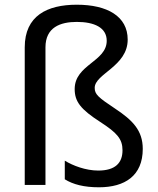

<svg xmlns="http://www.w3.org/2000/svg" viewBox="-20 -785 671 815"><path d="M522 -617C522 -716 435 -765 306 -765C180 -765 85 -718 85 -584V0H173V-584C173 -669 236 -692 306 -692C380 -692 433 -668 433 -612C433 -523 297 -511 297 -407C297 -354 322 -321 406 -267C477 -221 500 -195 500 -147C500 -94 470 -61 397 -61C344 -61 289 -82 255 -103V-24C290 -2 337 10 400 10C510 10 586 -39 586 -153C586 -232 542 -275 470 -323C396 -372 382 -385 382 -412C382 -472 522 -503 522 -617Z"/></svg>

Font: Noto Sans Buginese
Style: Regular
Weight: 400
Designer: Monotype Design Team
Foundry: Monotype Imaging Inc.
Version: Version 2.002